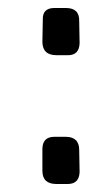

<svg xmlns="http://www.w3.org/2000/svg" viewBox="-20 -460 275 480"><path d="M145 -440Q179 -440 178 -407L179 -352Q178 -322 150 -322H121Q86 -322 86 -356L87 -411Q86 -440 116 -440ZM144 -118Q178 -118 178 -85L179 -30Q178 0 149 0H121Q86 0 86 -33V-89Q87 -118 116 -118Z"/></svg>

Font: Taylor Sans
Style: Regular
Weight: 400
Italic angle: -8°
Designer: Natanael Gama
Version: Version 1.001 September 8, 2015